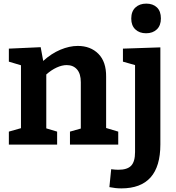

<svg xmlns="http://www.w3.org/2000/svg" viewBox="-20 -800 975 1062"><path d="M567 -92 634 -72V0H367V-72L427 -89V-345Q427 -392 406 -416Q385 -440 349 -440Q323 -440 293.5 -426.5Q264 -413 236 -388V-90L296 -72V0H29V-72L96 -91V-439L29 -459V-531L205 -539L219 -463Q264 -504 314 -525Q364 -546 410 -546Q481 -546 524.5 -502Q568 -458 567 -375ZM660 -531 867 -538V-1Q867 242 651 242Q619 242 585 235L595 136Q618 139 635 139Q684 139 705.5 116.5Q727 94 727 41V-440L660 -459ZM706 -697Q706 -737 729 -758.5Q752 -780 789 -780Q826 -780 848 -759Q870 -738 870 -698Q870 -659 847.5 -637.5Q825 -616 788 -616Q751 -616 728.5 -637.5Q706 -659 706 -697Z"/></svg>

Font: Bitter Pro
Style: Bold
Weight: 700
Designer: Sol Matas, and Bitter project Authors
Foundry: Sol Matas
Version: Version 1.010